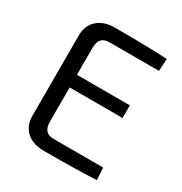

<svg xmlns="http://www.w3.org/2000/svg" viewBox="-163 -812 886 934"><g transform="rotate(30 280.0 -345.0)"><path d="M505 -73 509 -5Q417 1 214 1Q152 1 116.5 -31.5Q81 -64 81 -119V-571Q81 -626 117 -658.5Q153 -691 214 -691Q417 -691 509 -685L505 -616H228Q197 -616 183 -600Q169 -584 169 -550V-400H466V-329H169V-140Q169 -105 183 -89Q197 -73 228 -73Z"/></g></svg>

Font: Exo 2
Style: Regular
Weight: 400
Designer: Natanael Gama
Version: Version 1.001;PS 001.001;hotconv 1.0.70;makeotf.lib2.5.58329